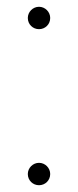

<svg xmlns="http://www.w3.org/2000/svg" viewBox="-20 -543 230 566"><path d="M95 -457C113 -457 128 -471 128 -490C128 -508 113 -523 95 -523C77 -523 62 -508 62 -490C62 -471 77 -457 95 -457ZM95 3C113 3 128 -11 128 -30C128 -48 113 -63 95 -63C77 -63 62 -48 62 -30C62 -11 77 3 95 3Z"/></svg>

Font: Chess Sans ExtraLight
Style: Regular
Weight: 275
Designer: Wolf Bōese
Foundry: Wolf Bōese
Version: Version 7.223;Glyphs 3.3 (3306)